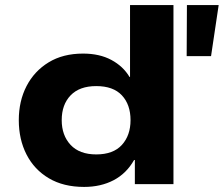

<svg xmlns="http://www.w3.org/2000/svg" viewBox="-20 -725 881 756"><path d="M311 11Q230 11 172.5 -23Q115 -57 84.5 -116.5Q54 -176 54 -252Q54 -327 84.5 -386Q115 -445 171.5 -479.5Q228 -514 307 -514Q372 -514 418.5 -489Q465 -464 490 -422H492V-705H663V0H511V-95H508Q478 -42 427.5 -15.5Q377 11 311 11ZM359 -117Q426 -117 460 -154.5Q494 -192 494 -252Q494 -313 460 -349.5Q426 -386 359 -386Q293 -386 258 -349.5Q223 -313 223 -252Q223 -192 258 -154.5Q293 -117 359 -117ZM715 -504 716 -705H841L811 -504Z"/></svg>

Font: Nunito Sans 7pt SemiExpanded ExtraBold
Style: Regular
Weight: 800
Width: 6
Designer: Vernon Adams
Foundry: Vernon Adams
Version: Version 3.101;gftools[0.9.27]